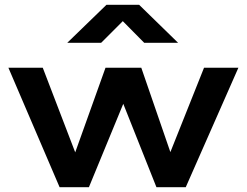

<svg xmlns="http://www.w3.org/2000/svg" viewBox="-20 -779 1028 799"><path d="M228 0 15 -497H158L293 -145L419 -497H568L689 -146L829 -497H972L753 0H631L493 -347L350 0ZM559 -759 721 -601H580L491 -691L401 -601H260L423 -759Z"/></svg>

Font: Syne Modified
Style: Bold
Weight: 700
Designer: Lucas Descroix
Foundry: Bonjour Monde
Version: Version 2.200